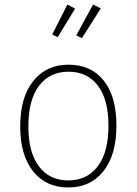

<svg xmlns="http://www.w3.org/2000/svg" viewBox="-20 -816 602 846"><path d="M105 -259Q105 -145 151.5 -83Q198 -21 281 -21Q363 -21 410.5 -83Q458 -145 458 -262Q458 -377 411.5 -438.5Q365 -500 282 -500Q199 -500 152 -438Q105 -376 105 -259ZM282 -531Q381 -531 437 -461Q493 -391 493 -262Q493 -134 436 -62Q379 10 281 10Q182 10 125.5 -61.5Q69 -133 69 -259Q69 -387 126.5 -459Q184 -531 282 -531ZM424 -779 341 -648 316 -660 390 -796ZM311 -778 234 -652 210 -664 277 -796Z"/></svg>

Font: FiraSans
Style: Regular
Weight: 200
Designer: Carrois Corporate & Edenspiekermann AG
Foundry: Carrois Corporate GbR & Edenspiekermann AG
Version: Version 3.106;PS 003.106;hotconv 1.0.70;makeotf.lib2.5.58329